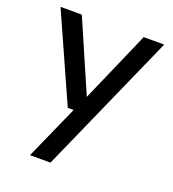

<svg xmlns="http://www.w3.org/2000/svg" viewBox="-132 -603 834 924"><g transform="rotate(20 285.5 -140.5)"><path d="M126 220 249 -56H219L20 -501H129L287 -137L446 -501H551L231 220Z"/></g></svg>

Font: DMSans_18ptMedium
Style: Regular
Weight: 500
Designer: Colophon Foundry, Jonny Pinhorn
Foundry: Colophon Foundry
Version: Version 4.004;gftools[0.9.30]